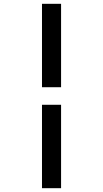

<svg xmlns="http://www.w3.org/2000/svg" viewBox="-20 -843 540 1006"><path d="M200 -386V-823H300V-386ZM200 143V-294H300V143Z"/></svg>

Font: Iosevka Custom Semibold
Style: Regular
Weight: 600
Designer: Belleve Invis
Foundry: Belleve Invis
Version: Version 27.0.2; ttfautohint (v1.8.4)